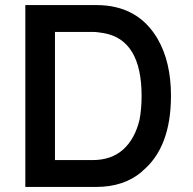

<svg xmlns="http://www.w3.org/2000/svg" viewBox="-20 -738 762 758"><path d="M80 0V-718H360Q524 -718 602 -585Q655 -494 655 -360Q655 -154 540 -61H541Q470 0 360 0ZM197 -106H345Q420 -106 466.5 -148Q513 -190 531 -266Q539 -309 539 -359Q539 -580 391 -607Q379 -609 367.5 -610.5Q356 -612 345 -612H197Z"/></svg>

Font: Ekushey Bangla
Style: Bold
Weight: 700
Designer: Al Mamun Sumon
Foundry: Al Mamun Sumon
Version: Version 1.0